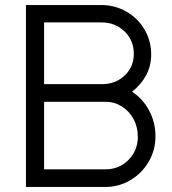

<svg xmlns="http://www.w3.org/2000/svg" viewBox="-20 -742 681 762"><path d="M83 0H398Q452 0 497.5 -27Q543 -54 570 -100Q597 -146 597 -201Q597 -257 571.5 -304Q546 -351 504 -378Q540 -406 560 -443.5Q580 -481 580 -526Q580 -580 553.5 -625Q527 -670 481.5 -696Q436 -722 382 -722H83ZM155 -338H399Q434 -338 463.5 -319.5Q493 -301 510 -269.5Q527 -238 527 -199Q527 -145 490 -107.5Q453 -70 399 -70H155ZM155 -653H383Q437 -653 474 -617.5Q511 -582 511 -528Q511 -478 476.5 -444Q442 -410 390 -408H155Z"/></svg>

Font: SUIT
Style: Regular
Weight: 400
Designer: Sunn Youn; Korean Glyphs from Source Han Sans (Sandoll Communications; Soo-young Jang, Joo-yeon Kang)
Foundry: Sunn
Version: Version 1.140